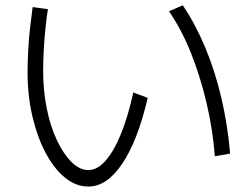

<svg xmlns="http://www.w3.org/2000/svg" viewBox="-20 -724 920 712"><path d="M82.2 -455.6Q82.2 -488.9 84.4 -533.9Q86.7 -578.9 91.7 -622.8Q96.7 -666.7 101.1 -697.8L157.8 -690Q153.3 -664.4 148.9 -622.2Q144.4 -580 142.2 -537.2Q140 -494.4 140 -460Q140 -388.9 153.3 -322.2Q166.7 -255.6 191.1 -203.9Q215.6 -152.2 245.6 -122.8Q275.6 -93.3 307.8 -93.3Q340 -93.3 370.6 -127.2Q401.1 -161.1 427.8 -225.6Q454.4 -290 474.4 -381.1L527.8 -361.1Q491.1 -203.3 433.9 -117.8Q376.7 -32.2 307.8 -32.2Q261.1 -32.2 220.6 -65.6Q180 -98.9 148.9 -157.8Q117.8 -216.7 100 -293.3Q82.2 -370 82.2 -455.6ZM776.7 -144.4Q768.9 -245.6 745.6 -343.9Q722.2 -442.2 687.8 -528.3Q653.3 -614.4 606.7 -682.2L657.8 -704.4Q704.4 -635.6 741.1 -547.8Q777.8 -460 801.1 -360Q824.4 -260 833.3 -154.4Z"/></svg>

Font: Paperlogy 3 Light
Style: Regular
Weight: 300
Designer: redesigned by Lee Juim, glyphs from Gmarket Sans & Montserrat
Foundry: PT&
Version: Version 1.001